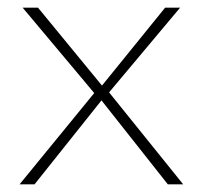

<svg xmlns="http://www.w3.org/2000/svg" viewBox="-20 -480 528 500"><path d="M417 0 240 -224 231 -231 39 -460H79L249 -253L258 -247L457 0ZM31 0 233 -247 247 -222 70 0ZM257 -231 243 -254 410 -460H449Z"/></svg>

Font: Marine Company Thin
Style: Regular
Weight: 100
Designer: Rodrigo Fuenzalida
Foundry: fragTYPE
Version: Version 1.000